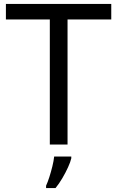

<svg xmlns="http://www.w3.org/2000/svg" viewBox="-20 -734 596 975"><path d="M323 0H233V-635H10V-714H545V-635H323ZM342 70Q338 88 325.5 115.5Q313 143 296.5 171Q280 199 262 221H214V209Q222 192 230.5 165.5Q239 139 246 110.5Q253 82 255 61H342Z"/></svg>

Font: Noto Sans Cypro Minoan
Style: Regular
Weight: 400
Designer: David Williams
Foundry: David Williams
Version: Version 1.503; ttfautohint (v1.8.4.7-5d5b)